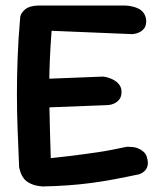

<svg xmlns="http://www.w3.org/2000/svg" viewBox="-20 -674 593 692"><path d="M134 -2Q107 -4 90.5 -12Q74 -20 66 -30.5Q58 -41 54.5 -51.5Q51 -62 49 -70Q46 -142 43.5 -206.5Q41 -271 41 -334.5Q41 -398 43.5 -466Q46 -534 53 -614Q56 -628 71 -640.5Q86 -653 117 -654H431Q431 -654 438.5 -653.5Q446 -653 457.5 -650.5Q469 -648 480 -642.5Q491 -637 498.5 -626Q506 -615 507 -599Q507 -581 499.5 -571.5Q492 -562 482 -557.5Q472 -553 464.5 -552Q457 -551 457 -551L166 -563Q162 -511 160 -465.5Q158 -420 157.5 -378Q157 -336 158 -293.5Q159 -251 160 -204.5Q161 -158 163 -104Q200 -108 229.5 -111.5Q259 -115 284 -118.5Q309 -122 333.5 -125.5Q358 -129 383 -134Q408 -139 437 -145Q437 -145 443.5 -145Q450 -145 459.5 -144Q469 -143 479.5 -138.5Q490 -134 498.5 -126Q507 -118 510 -105Q515 -87 511.5 -75.5Q508 -64 501 -57.5Q494 -51 488 -48.5Q482 -46 482 -46Q435 -36 392.5 -28Q350 -20 308.5 -14.5Q267 -9 224.5 -6Q182 -3 134 -2ZM78 -284 72 -387 351 -398Q351 -398 358 -397Q365 -396 375 -392.5Q385 -389 394.5 -383Q404 -377 411 -367Q418 -357 418 -343Q418 -325 409.5 -315Q401 -305 390.5 -300.5Q380 -296 371.5 -295.5Q363 -295 363 -295Z"/></svg>

Font: Sour Gummy Black Medium
Style: Regular
Weight: 500
Version: Version 1.000